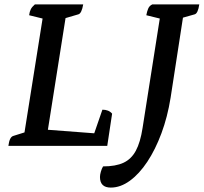

<svg xmlns="http://www.w3.org/2000/svg" viewBox="-20 -661 923 870"><path d="M18 0Q23 -40 40 -45L91 -61L173 -577L112 -592Q114 -608 119.5 -619Q125 -630 138 -641H357Q350 -600 335 -596L277 -579L197 -73L407 -57L444 -164Q473 -164 488 -146L466 0ZM482 189Q433 189 433 141Q433 131 437 117Q441 103 447 93Q504 93 539.5 76.5Q575 60 595.5 22Q616 -16 626 -81L704 -577L643 -592Q646 -609 651.5 -622Q657 -635 670 -641H883Q877 -600 862 -596L809 -581L753 -218Q739 -131 711.5 -57Q684 17 647.5 72Q611 127 568.5 158Q526 189 482 189Z"/></svg>

Font: Petrona SemiBold
Style: Italic
Weight: 600
Italic angle: -9°
Designer: Ringo R. Seeber
Foundry: Ringo R. Seeber
Version: Version 2.001; ttfautohint (v1.8.3)